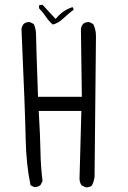

<svg xmlns="http://www.w3.org/2000/svg" viewBox="-20 -804 540 811"><path d="M290.5 -763.7Q290.5 -769.5 286.1 -773.9Q249 -762.2 221.2 -731L214.8 -724.1L159.2 -784.2L145.5 -781.7L145 -780.8V-769Q161.6 -752 174.8 -731.9Q186.5 -714.4 203.1 -700.2Q226.1 -706.5 245.6 -724.6Q268.1 -745.6 290.5 -762.7Q290.5 -763.2 290.5 -763.7ZM123.5 -14.2Q125 -13.7 128.9 -13.7Q132.8 -13.7 139.2 -15.6Q145.5 -17.6 151.4 -22.9L159.7 -39.6Q151.9 -101.1 150.9 -165Q149.9 -229 143.6 -335.4H323.7L315.9 -49.8Q315.9 -33.7 324.7 -21L341.3 -13.2Q343.3 -12.7 344.7 -12.7Q358.4 -12.7 367.7 -20Q377.4 -37.6 379.4 -58.1L385.3 -645Q385.3 -648.4 385.3 -652.3Q385.3 -679.7 373.5 -702.6L357.9 -710.4Q356 -710.9 354.5 -710.9Q340.3 -710.9 331.1 -703.1Q323.2 -693.8 321.8 -681.2L325.7 -395H140.6Q132.3 -628.9 132.3 -655.5Q132.3 -682.1 122.6 -702.6L106.9 -710.4Q105 -710.9 103.5 -710.9Q89.4 -710.9 80.1 -703.1Q72.8 -693.8 70.8 -681.2Q86.4 -327.1 88.4 -219.5Q90.3 -111.8 108.9 -21.5Z"/></svg>

Font: NaikaiFont
Style: Light
Weight: 300
Version: Version 1.89